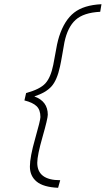

<svg xmlns="http://www.w3.org/2000/svg" viewBox="-20 -769 502 912"><path d="M207 -224Q207 -206 182 -118.5Q157 -31 157 4Q157 87 266 87L256 123Q186 120 154 93.5Q122 67 122 22Q122 -23 147 -110.5Q172 -198 172 -213Q172 -247 154 -264.5Q136 -282 96 -292L104 -327Q170 -345 195.5 -373Q221 -401 233 -461Q236 -475 241 -504Q251 -565 261 -596Q286 -673 332 -709Q378 -745 462 -749L456 -713Q377 -709 339 -674.5Q301 -640 286 -568Q283 -552 276 -511Q269 -470 265 -453Q251 -388 224.5 -358.5Q198 -329 143 -311Q207 -288 207 -224Z"/></svg>

Font: TitilliumWebThinItalic
Style: Thin Italic
Weight: 200
Italic angle: -13°
Version: Version 1.001;PS 57.000;hotconv 1.0.70;makeotf.lib2.5.55311